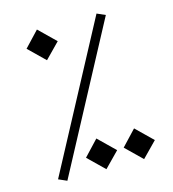

<svg xmlns="http://www.w3.org/2000/svg" viewBox="-107 -791 800 889"><g transform="rotate(-15 293.0 -346.5)"><path d="M106.4 9.8 66.4 -7.8 437 -703.1 477.1 -685.5ZM294.9 4.9 217.3 -70.8 286.6 -144.5 365.7 -67.4ZM475.6 4.9 397.9 -70.8 467.3 -144.5 546.4 -67.4ZM159.7 -553.7 82 -629.4 151.4 -703.1 230.5 -626Z"/></g></svg>

Font: Cascadia Code NF ExtraLight
Style: Regular
Weight: 200
Monospace: yes
Designer: Aaron Bell
Foundry: Saja Typeworks
Version: Version 2404.023; ttfautohint (v1.8.4)